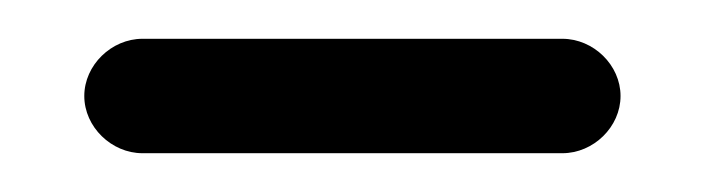

<svg xmlns="http://www.w3.org/2000/svg" viewBox="-20 -341 368 100"><path d="M54.2 -320.8C38.1 -320.8 23.9 -307.1 23.9 -291C23.9 -274.9 38.1 -261.2 54.2 -261.2H272.9C289.1 -261.2 303.2 -274.9 303.2 -291C303.2 -307.1 289.1 -320.8 272.9 -320.8H54.2Z"/></svg>

Font: Nemoy
Style: Medium
Weight: 500
Designer: BSozoo
Foundry: BSozoo
Version: Version 001.000